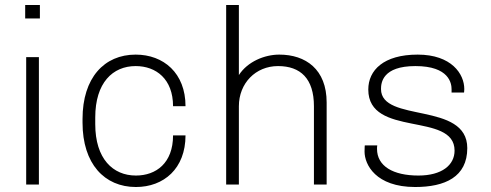

<svg xmlns="http://www.w3.org/2000/svg" viewBox="-20 -740 1971 770"><path d="M81 -720V-666H140V-720ZM85 0H136V-511H85Z M724 -197H674C674 -86 606 -36 525 -36C433 -36 362 -103 362 -242V-269C362 -408 432 -475 524 -475C606 -475 674 -423 674 -314H724C724 -447 636 -521 524 -521C398 -521 311 -428 311 -263V-248C311 -83 399 10 525 10C637 10 724 -64 724 -197Z M1239 0H1290V-329C1290 -462 1206 -521 1100 -521C1041 -521 973 -493 938 -439V-720H887V0H938V-314C938 -406 1005 -475 1095 -475C1185 -475 1239 -425 1239 -314Z M1493 -157H1443C1443 -157 1442 -151 1442 -132C1442 -80 1487 10 1645 10C1764 10 1854 -30 1854 -146C1854 -334 1508 -246 1508 -383C1508 -408 1514 -475 1646 -475C1782 -475 1791 -405 1791 -382V-369H1841C1841 -369 1842 -377 1842 -383C1842 -443 1791 -521 1655 -521C1518 -521 1457 -458 1457 -381C1457 -187 1803 -293 1803 -136C1803 -78 1752 -36 1658 -36C1556 -36 1492 -74 1492 -143C1492 -148 1492 -152 1493 -157Z"/></svg>

Font: Chivo Light
Style: Regular
Weight: 300
Designer: Hector Gatti
Foundry: Omnibus-Type
Version: Version 1.003;PS 001.003;hotconv 1.0.70;makeotf.lib2.5.58329